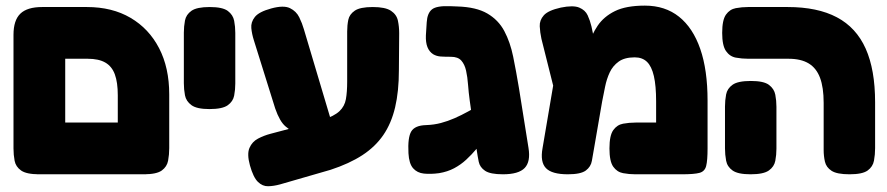

<svg xmlns="http://www.w3.org/2000/svg" viewBox="-20 -611 3157 683"><path d="M120 9Q74 9 55 -4.5Q36 -18 32 -39Q28 -60 28 -83V-487Q28 -539 52.5 -562.5Q77 -586 130 -586H289Q379 -586 444.5 -547.5Q510 -509 546 -439.5Q582 -370 582 -275V-84Q582 -61 578 -39.5Q574 -18 555.5 -4.5Q537 9 491 9Q446 9 427 -3.5Q408 -16 403.5 -36Q399 -56 399 -77V-272Q399 -318 388.5 -346.5Q378 -375 354.5 -388.5Q331 -402 292 -402H212V-84Q212 -60 208 -39Q204 -18 185 -4.5Q166 9 120 9ZM111 9 112 -175H499L500 9Z M725 -223Q680 -223 661 -237Q642 -251 638 -272Q634 -293 634 -315V-495Q634 -517 638 -538Q642 -559 661 -572.5Q680 -586 726 -586Q772 -586 790.5 -572Q809 -558 813 -537Q817 -516 817 -494V-314Q817 -292 813 -271Q809 -250 790 -236.5Q771 -223 725 -223Z M976 45Q954 51 934 51.5Q914 52 897.5 36Q881 20 869 -23Q858 -63 867.5 -85Q877 -107 898 -118Q919 -129 942 -135L1127 -184Q1169 -198 1187.5 -215.5Q1206 -233 1210.5 -258.5Q1215 -284 1215 -321V-499Q1215 -521 1219 -540.5Q1223 -560 1242 -573Q1261 -586 1306 -586Q1351 -586 1371 -572.5Q1391 -559 1395.5 -537.5Q1400 -516 1400 -493L1399 -362Q1399 -286 1385.5 -229Q1372 -172 1343.5 -130.5Q1315 -89 1269 -59Q1223 -29 1156 -7ZM1042 -133Q1016 -144 995.5 -161.5Q975 -179 959 -225L883 -468Q876 -490 874 -511Q872 -532 886.5 -550.5Q901 -569 945 -581Q989 -593 1011.5 -582Q1034 -571 1044.5 -549.5Q1055 -528 1061 -507L1162 -168Z M1769 9Q1724 9 1705.5 -3.5Q1687 -16 1683 -35.5Q1679 -55 1676 -76L1651 -253Q1647 -282 1645 -309.5Q1643 -337 1638 -359.5Q1633 -382 1621 -395.5Q1609 -409 1584 -409Q1562 -409 1547.5 -410Q1533 -411 1521 -418Q1507 -427 1500.5 -443.5Q1494 -460 1495 -485L1498 -532Q1500 -564 1516.5 -577.5Q1533 -591 1582 -589Q1583 -589 1594.5 -588.5Q1606 -588 1607 -588Q1674 -586 1713.5 -563Q1753 -540 1774 -500.5Q1795 -461 1805.5 -409.5Q1816 -358 1826 -298L1860 -85Q1868 -36 1846.5 -13.5Q1825 9 1769 9ZM1542 5Q1512 9 1488 6.5Q1464 4 1449.5 -12.5Q1435 -29 1433 -66Q1430 -122 1443 -143.5Q1456 -165 1496 -166Q1524 -167 1548.5 -173.5Q1573 -180 1597 -190.5Q1621 -201 1645.5 -214.5Q1670 -228 1697 -243.5Q1724 -259 1755 -274L1756 -176Q1733 -152 1713.5 -128Q1694 -104 1676 -82.5Q1658 -61 1638.5 -43Q1619 -25 1595.5 -12.5Q1572 0 1542 5Z M2497 -253V-83Q2497 -40 2492 -20.5Q2487 -1 2468 4Q2449 9 2406 9H2240Q2218 9 2196.5 5Q2175 1 2161.5 -18Q2148 -37 2148 -83Q2148 -129 2161.5 -148Q2175 -167 2196.5 -171Q2218 -175 2241 -175H2314V-250Q2314 -306 2306 -340.5Q2298 -375 2281.5 -391Q2265 -407 2238 -407Q2202 -407 2181 -392Q2160 -377 2149 -353.5Q2138 -330 2132.5 -302.5Q2127 -275 2122 -250L2093 -82Q2089 -60 2085.5 -39Q2082 -18 2064 -4.5Q2046 9 2000 9Q1943 9 1922 -13Q1901 -35 1910 -84L1956 -355L2020 -278Q2038 -318 2049 -361.5Q2060 -405 2072 -446Q2084 -487 2106 -519.5Q2128 -552 2167.5 -571.5Q2207 -591 2274 -591Q2346 -591 2395.5 -551.5Q2445 -512 2471 -437Q2497 -362 2497 -253ZM1981 -174 1906 -473Q1901 -496 1900 -517.5Q1899 -539 1914.5 -556.5Q1930 -574 1975 -584Q2019 -593 2040.5 -584Q2062 -575 2070.5 -556.5Q2079 -538 2084 -517L2127 -313Z M3002 9Q2957 9 2938 -3.5Q2919 -16 2914.5 -36Q2910 -56 2910 -77V-245Q2910 -300 2897 -334.5Q2884 -369 2856.5 -385.5Q2829 -402 2785 -402H2642Q2619 -402 2597.5 -406Q2576 -410 2562.5 -429.5Q2549 -449 2549 -494Q2549 -540 2562.5 -559Q2576 -578 2597.5 -582Q2619 -586 2641 -586H2782Q2888 -586 2957 -549.5Q3026 -513 3059.5 -438Q3093 -363 3093 -247V-84Q3093 -61 3089 -39.5Q3085 -18 3066.5 -4.5Q3048 9 3002 9ZM2650 9Q2605 9 2586 -4.5Q2567 -18 2563 -39.5Q2559 -61 2559 -83V-232Q2559 -254 2563 -275Q2567 -296 2586 -309.5Q2605 -323 2651 -323Q2697 -323 2715.5 -309Q2734 -295 2738 -274Q2742 -253 2742 -231V-82Q2742 -60 2738 -39Q2734 -18 2715 -4.5Q2696 9 2650 9Z"/></svg>

Font: Fredoka
Style: Bold
Weight: 700
Designer: Ben Nathan
Foundry: Milena B. Brandão, Ben Nathan
Version: Version 2.001